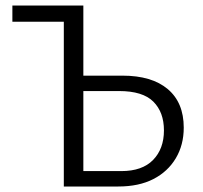

<svg xmlns="http://www.w3.org/2000/svg" viewBox="-20 -678 738 698"><path d="M212 0V-658H283V-56H421Q497 -56 536.5 -96.5Q576 -137 576 -204Q576 -270 537.5 -308.5Q499 -347 413 -347H258V-403H425Q532 -403 590 -354Q648 -305 648 -214Q648 -151 619 -102.5Q590 -54 537.5 -27Q485 0 410 0ZM25 -599V-658H244V-599Z"/></svg>

Font: Ysabeau Office
Style: Regular
Weight: 400
Designer: Christian Thalmann (Catharsis Fonts)
Version: Version 2.001;gftools[0.9.30]; featfreeze: tnum,lnum,ss02